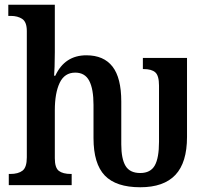

<svg xmlns="http://www.w3.org/2000/svg" viewBox="-20 -780 888 809"><path d="M374 -198V-338Q374 -405 356 -439.5Q338 -474 297 -474Q252 -474 231.5 -431Q211 -388 211 -315V-113Q211 -73 228 -60Q245 -47 279 -47H282V0H17V-47H23Q57 -47 75 -61Q93 -75 93 -117V-649Q93 -687 74 -700Q55 -713 25 -713H15V-760H211V-560Q211 -528 210 -499.5Q209 -471 208 -461H213Q253 -547 344 -547Q417 -547 454 -499.5Q491 -452 491 -352V-172Q491 -111 509 -81Q527 -51 571 -51Q614 -51 632 -82.5Q650 -114 650 -183V-419Q650 -461 634.5 -475Q619 -489 585 -489H582V-536H768V-203Q768 -95 719 -43Q670 9 571 9Q469 9 421.5 -40.5Q374 -90 374 -198Z"/></svg>

Font: Noto Serif NarrowSemiBold
Style: Regular
Weight: 600
Width: 4
Designer: Monotype Design Team
Foundry: Monotype Imaging Inc.
Version: Version 1.001